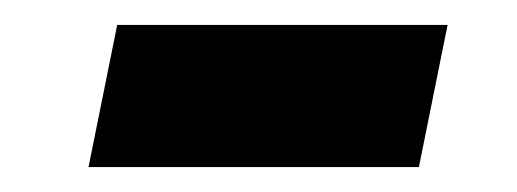

<svg xmlns="http://www.w3.org/2000/svg" viewBox="-20 -384 415 154"><path d="M339 -364 316 -250H51L74 -364Z"/></svg>

Font: TypoPRO Montserrat Alternates
Style: Bold Italic
Weight: 700
Italic angle: -11.3°
Designer: Julieta Ulanovsky
Foundry: Julieta Ulanovsky
Version: Version 6.001